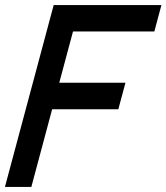

<svg xmlns="http://www.w3.org/2000/svg" viewBox="-46 -740 659 760"><path d="M-26.5 0H78L160.4 -307.5H422.4L450.6 -412.5H188.6L243 -615.5H565L593 -720H166.5Z"/></svg>

Font: Manrope
Style: SemiBoldItalic
Weight: 600
Italic angle: -15°
Designer: Mikhail Sharanda
Foundry: Mikhail Sharanda
Version: Version 4.502;hotconv 1.0.109;makeotfexe 2.5.65596